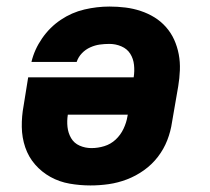

<svg xmlns="http://www.w3.org/2000/svg" viewBox="-20 -558 640 586"><path d="M256 8Q224 8 192.5 2.5Q161 -3 134 -18Q107 -33 87 -56Q67 -79 57 -108.5Q47 -138 46.5 -170.5Q46 -203 52 -235L66 -322H388Q391 -341 389 -360Q387 -379 377.5 -394Q368 -409 350.5 -416.5Q333 -424 314 -424Q299 -424 284.5 -422Q270 -420 255.5 -413.5Q241 -407 230 -395.5Q219 -384 214 -369H76Q85 -407 108.5 -441Q132 -475 165.5 -497.5Q199 -520 237.5 -529Q276 -538 314 -538Q339 -538 363 -535Q387 -532 409.5 -524.5Q432 -517 451.5 -505Q471 -493 486.5 -475.5Q502 -458 511.5 -437Q521 -416 525.5 -392.5Q530 -369 529 -344Q528 -319 524 -295L505 -185Q501 -157 490.5 -130Q480 -103 462 -79.5Q444 -56 419.5 -38.5Q395 -21 367.5 -10.5Q340 0 312 4Q284 8 256 8ZM259 -106Q279 -106 298.5 -112Q318 -118 333 -132Q348 -146 357 -165Q366 -184 369 -203L370 -208H187Q184 -189 186 -170.5Q188 -152 197 -136.5Q206 -121 223 -113.5Q240 -106 259 -106Z"/></svg>

Font: Iosevka Curly HvExObl
Style: Regular
Weight: 900
Width: 7
Italic angle: -9°
Monospace: yes
Designer: Belleve Invis
Foundry: Belleve Invis
Version: Version 11.1.0; ttfautohint (v1.8.3)